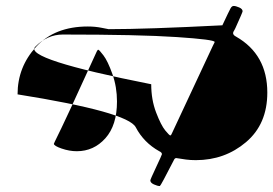

<svg xmlns="http://www.w3.org/2000/svg" viewBox="-20 -520 918 645"><path d="M39 -203Q39 -295 101.5 -363Q164 -431 275 -431Q300 -431 322 -426.5Q344 -422 345 -422Q472 -422 727 -435Q750 -484 754.5 -492Q759 -500 765 -500Q772 -500 783.5 -495Q795 -490 795 -482Q795 -479 771 -426Q770 -424 768.5 -421Q767 -418 766 -416.5Q765 -415 764 -413Q763 -411 763 -409Q763 -402 773 -397Q878 -337 878 -209Q878 -103 806.5 -42.5Q735 18 638 18Q620 18 605 16Q590 14 582 12.5Q574 11 572 11Q567 11 564 18Q520 104 517 105Q509 105 497 99.5Q485 94 485 86Q485 83 504.5 41.5Q524 0 524 -2Q524 -8 515 -12Q463 -41 436 -92.5Q409 -144 39 -203ZM488 -237Q488 -185 504.5 -142Q521 -99 535 -82Q549 -65 552 -65Q555 -65 558 -73L695 -366Q696 -369 698.5 -373Q701 -377 701 -379Q701 -387 573.5 -395.5Q446 -404 191 -404Q139 -404 98.5 -363Q58 -322 488 -237ZM161 -37Q161 -30 187 -21Q213 -12 238 -12Q295 -12 334 -55.5Q373 -99 373 -179Q373 -228 357.5 -271.5Q342 -315 327.5 -334Q313 -353 310 -353Q308 -353 305 -347Q202 -120 164 -44Z"/></svg>

Font: OFL Sorts Mill Goudy TT
Style: Regular
Weight: 500
Version: Version 003.000